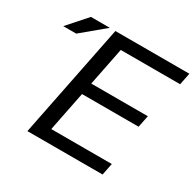

<svg xmlns="http://www.w3.org/2000/svg" viewBox="-153 -862 1038 1026"><g transform="rotate(30 366.5 -349.0)"><path d="M126 -698.2H242.7L102.5 -581.5H22.5ZM733.4 -698.2 718.8 -625H352.5L305.7 -390.6H654.8L640.1 -317.4H291L242.2 -73.2H615.7L601.1 0H137.2L276.9 -698.2Z"/></g></svg>

Font: Sansation
Style: Italic
Weight: 400
Designer: Bernd Montag
Version: Version 1.301